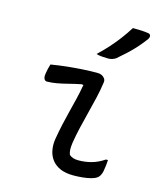

<svg xmlns="http://www.w3.org/2000/svg" viewBox="-120 -896 839 992"><g transform="rotate(15 300.0 -400.5)"><path d="M104 -516Q146 -523 188 -527.5Q230 -532 271 -534.5Q312 -537 350 -537Q364 -537 374 -532Q384 -527 390 -518Q396 -509 394 -497Q388 -454 378 -411.5Q368 -369 357 -326Q346 -283 336 -240.5Q326 -198 319 -155Q316 -133 316.5 -118.5Q317 -104 322 -91Q331 -83 342.5 -79Q354 -75 372 -75Q408 -75 442 -84.5Q476 -94 508 -116H519Q518 -102 516.5 -87Q515 -72 512 -56Q509 -41 503 -30.5Q497 -20 487 -14Q478 -8 459 -3Q440 2 415.5 4.5Q391 7 366 7Q326 7 298 -4.5Q270 -16 252.5 -37.5Q235 -59 229 -88Q223 -117 228 -150Q235 -192 243.5 -230.5Q252 -269 261.5 -306Q271 -343 280 -380.5Q289 -418 296 -458L285 -459Q251 -452 220 -444Q189 -436 161 -431Q133 -426 109 -426Q99 -426 94 -436Q89 -446 92 -464Q94 -477 97 -490.5Q100 -504 104 -516ZM467 -808Q493 -808 513 -807Q533 -806 552 -803Q562 -800 563 -791.5Q564 -783 558 -774Q539 -748 518 -724.5Q497 -701 474 -679.5Q451 -658 424 -635Q414 -629 404.5 -626Q395 -623 384 -623Q367 -623 350 -624.5Q333 -626 320 -630Q350 -658 375.5 -686.5Q401 -715 424 -745.5Q447 -776 467 -808Z"/></g></svg>

Font: Rec Mono Semicasual
Style: Italic
Weight: 400
Italic angle: -10°
Version: Version 1.085; ttfautohint (v1.8.4.7-5d5b)